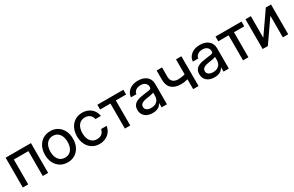

<svg xmlns="http://www.w3.org/2000/svg" viewBox="154 -1697 4407 2879"><g transform="rotate(-30 2357.5 -257.5)"><path d="M498 -515.6V0H404.8V-430.7H152.8V0H59.6V-515.6Z M834.5 11.7Q762.2 11.7 707.5 -22.5Q652.8 -56.6 622.3 -117.2Q591.8 -177.7 591.8 -256.8Q591.8 -336.4 622.3 -397.5Q652.8 -458.5 707.5 -492.9Q762.2 -527.3 834.5 -527.3Q907.7 -527.3 962.2 -492.9Q1016.6 -458.5 1047.1 -397.5Q1077.6 -336.4 1077.6 -256.8Q1077.6 -177.7 1047.1 -117.2Q1016.6 -56.6 962.2 -22.5Q907.7 11.7 834.5 11.7ZM834.5 -70.3Q881.3 -70.3 914.6 -93.3Q947.8 -116.2 965.6 -158.4Q983.4 -200.7 983.4 -256.8Q983.4 -314 965.6 -356.2Q947.8 -398.4 914.6 -421.9Q881.3 -445.3 834.5 -445.3Q788.6 -445.3 755.1 -422.1Q721.7 -398.9 703.9 -356.4Q686 -314 686 -256.8Q686 -200.2 703.9 -158.2Q721.7 -116.2 754.9 -93.3Q788.1 -70.3 834.5 -70.3Z M1388.2 11.7Q1315.9 11.7 1261.2 -22.7Q1206.5 -57.1 1176.3 -117.7Q1146 -178.2 1146 -256.8Q1146 -335.9 1176.3 -397Q1206.5 -458 1261.2 -492.7Q1315.9 -527.3 1388.2 -527.3Q1433.6 -527.3 1471.7 -513.7Q1509.8 -500 1539.1 -475.3Q1568.4 -450.7 1586.4 -417.2Q1604.5 -383.8 1609.9 -343.8H1516.6Q1512.7 -365.7 1502.2 -384.3Q1491.7 -402.8 1475.6 -416.5Q1459.5 -430.2 1438 -437.7Q1416.5 -445.3 1388.7 -445.3Q1342.3 -445.3 1308.8 -422.1Q1275.4 -398.9 1257.8 -356.4Q1240.2 -314 1240.2 -256.8Q1240.2 -200.2 1257.8 -158.2Q1275.4 -116.2 1308.6 -93.3Q1341.8 -70.3 1388.7 -70.3Q1416.5 -70.3 1437.5 -77.4Q1458.5 -84.5 1473.9 -98.1Q1489.3 -111.8 1499.5 -130.6Q1509.8 -149.4 1515.1 -172.4H1609.9Q1605 -133.3 1586.7 -99.6Q1568.4 -65.9 1539.1 -41Q1509.8 -16.1 1471.4 -2.2Q1433.1 11.7 1388.2 11.7Z M1826.7 0V-433.1H1647.5V-515.6H2097.7V-433.1H1919.9V0Z M2308.6 7.8Q2256.8 7.8 2216.6 -9.5Q2176.3 -26.9 2152.6 -61.8Q2128.9 -96.7 2128.9 -147.9Q2128.9 -192.4 2146 -220.5Q2163.1 -248.5 2192.1 -264.6Q2221.2 -280.8 2258.1 -289.1Q2294.9 -297.4 2333.5 -302.2Q2382.3 -308.6 2410.6 -312.3Q2439 -315.9 2450.9 -323.7Q2462.9 -331.5 2462.9 -350.6V-355.5Q2462.9 -382.3 2450 -402.8Q2437 -423.3 2412.6 -435.1Q2388.2 -446.8 2353.5 -446.8Q2319.3 -446.8 2293 -435.3Q2266.6 -423.8 2251.2 -404.3Q2235.8 -384.8 2233.9 -359.9H2140.6Q2143.6 -408.2 2170.7 -445.3Q2197.8 -482.4 2244.9 -503.9Q2292 -525.4 2354.5 -525.4Q2400.9 -525.4 2438 -513.2Q2475.1 -501 2501.2 -478.5Q2527.3 -456.1 2541.3 -424.6Q2555.2 -393.1 2555.2 -354.5V0H2463.4V-73.2H2461.4Q2451.2 -53.7 2432.9 -34.9Q2414.6 -16.1 2384.3 -4.2Q2354 7.8 2308.6 7.8ZM2324.7 -70.3Q2373 -70.3 2403.6 -87.9Q2434.1 -105.5 2448.7 -133.5Q2463.4 -161.6 2463.4 -194.3V-256.3Q2458 -252.4 2445.6 -248.5Q2433.1 -244.6 2415 -241.2Q2397 -237.8 2376.2 -234.4Q2355.5 -231 2334.5 -228Q2305.7 -224.1 2280 -214.8Q2254.4 -205.6 2238.5 -189Q2222.7 -172.4 2222.7 -144.5Q2222.7 -121.6 2235.1 -105Q2247.6 -88.4 2270.5 -79.3Q2293.5 -70.3 2324.7 -70.3Z M2885.7 -154.3Q2788.6 -154.3 2731.4 -204.3Q2674.3 -254.4 2674.3 -355V-515.6H2767.6V-356Q2767.6 -295.9 2801 -267.6Q2834.5 -239.3 2885.7 -239.3Q2936.5 -239.3 2978.8 -248.8Q3021 -258.3 3064.5 -273.9V-188.5Q3038.1 -178.7 3010 -170.9Q2981.9 -163.1 2951.7 -158.7Q2921.4 -154.3 2885.7 -154.3ZM3009.3 0V-515.6H3102.5V0Z M3379.9 7.8Q3328.1 7.8 3287.8 -9.5Q3247.6 -26.9 3223.9 -61.8Q3200.2 -96.7 3200.2 -147.9Q3200.2 -192.4 3217.3 -220.5Q3234.4 -248.5 3263.4 -264.6Q3292.5 -280.8 3329.3 -289.1Q3366.2 -297.4 3404.8 -302.2Q3453.6 -308.6 3481.9 -312.3Q3510.3 -315.9 3522.2 -323.7Q3534.2 -331.5 3534.2 -350.6V-355.5Q3534.2 -382.3 3521.2 -402.8Q3508.3 -423.3 3483.9 -435.1Q3459.5 -446.8 3424.8 -446.8Q3390.6 -446.8 3364.3 -435.3Q3337.9 -423.8 3322.5 -404.3Q3307.1 -384.8 3305.2 -359.9H3211.9Q3214.8 -408.2 3241.9 -445.3Q3269 -482.4 3316.2 -503.9Q3363.3 -525.4 3425.8 -525.4Q3472.2 -525.4 3509.3 -513.2Q3546.4 -501 3572.5 -478.5Q3598.6 -456.1 3612.5 -424.6Q3626.5 -393.1 3626.5 -354.5V0H3534.7V-73.2H3532.7Q3522.5 -53.7 3504.2 -34.9Q3485.8 -16.1 3455.6 -4.2Q3425.3 7.8 3379.9 7.8ZM3396 -70.3Q3444.3 -70.3 3474.9 -87.9Q3505.4 -105.5 3520 -133.5Q3534.7 -161.6 3534.7 -194.3V-256.3Q3529.3 -252.4 3516.8 -248.5Q3504.4 -244.6 3486.3 -241.2Q3468.3 -237.8 3447.5 -234.4Q3426.8 -231 3405.8 -228Q3377 -224.1 3351.3 -214.8Q3325.7 -205.6 3309.8 -189Q3293.9 -172.4 3293.9 -144.5Q3293.9 -121.6 3306.4 -105Q3318.8 -88.4 3341.8 -79.3Q3364.7 -70.3 3396 -70.3Z M3872.6 0V-433.1H3693.4V-515.6H4143.6V-433.1H3965.8V0Z M4654.8 0H4562V-372.1H4560.5L4302.2 0H4212.4V-515.6H4305.2V-143.6H4306.6L4564.5 -515.6H4654.8Z"/></g></svg>

Font: Inter Cardless Display
Style: Regular
Weight: 400
Designer: Rasmus Andersson
Foundry: rsms
Version: Version 4.001;git-9221beed3